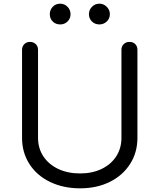

<svg xmlns="http://www.w3.org/2000/svg" viewBox="-20 -1009 868 1045"><path d="M416 16Q324 16 252 -19Q180 -54 140 -116.5Q100 -179 100 -259V-738Q100 -757 112.5 -769Q125 -781 143 -781Q162 -781 174.5 -769Q187 -757 187 -738V-259Q187 -202 216 -158Q245 -114 297 -89.5Q349 -65 416 -65Q482 -65 533 -89.5Q584 -114 612.5 -158Q641 -202 641 -259V-738Q641 -757 653.5 -769Q666 -781 685 -781Q704 -781 716 -769Q728 -757 728 -738V-259Q728 -179 688 -116.5Q648 -54 577.5 -19Q507 16 416 16ZM308 -876Q283 -876 267 -892Q251 -908 251 -932Q251 -955 267 -972Q283 -989 308 -989Q331 -989 347.5 -972Q364 -955 364 -932Q364 -908 347.5 -892Q331 -876 308 -876ZM521 -876Q497 -876 480.5 -892Q464 -908 464 -932Q464 -955 480.5 -972Q497 -989 521 -989Q544 -989 561 -972Q578 -955 578 -932Q578 -908 561 -892Q544 -876 521 -876Z"/></svg>

Font: Comfortaa Medium
Style: Regular
Weight: 500
Designer: Johan Aakerlund
Foundry: Johan Aakerlund
Version: Version 3.104; ttfautohint (v1.8.1.43-b0c9)